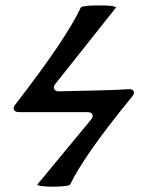

<svg xmlns="http://www.w3.org/2000/svg" viewBox="-20 -692 554 721"><path d="M121 0 322 -243Q331 -254 326.5 -262.5Q322 -271 308 -271H51Q37 -271 32.5 -279.5Q28 -288 38 -300Q142 -435 200 -522Q258 -609 283 -663Q285 -667 299.5 -669Q314 -671 334 -671.5Q354 -672 373.5 -671.5Q393 -671 405 -668.5Q417 -666 415 -663L188 -377Q179 -366 183.5 -357.5Q188 -349 203 -349Q283 -351 349.5 -352.5Q416 -354 463 -357Q478 -358 482 -349.5Q486 -341 476 -329Q380 -212 323.5 -130.5Q267 -49 244 0Q242 5 221.5 7Q201 9 176.5 9Q152 9 134.5 6.5Q117 4 121 0Z"/></svg>

Font: Junicode
Style: Bold
Weight: 700
Designer: Peter S. Baker
Version: Version 2.100; ttfautohint (v1.8.4)